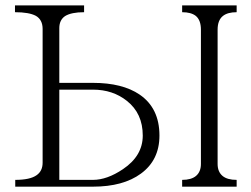

<svg xmlns="http://www.w3.org/2000/svg" viewBox="-20 -698 940 719"><path d="M37.1 -24.4V1H328.1Q441.4 1 507.8 -47.9Q577.1 -98.6 577.1 -190.4Q577.1 -293 502.9 -343.8Q438.5 -387.7 328.1 -387.7H202.1V-592.8Q202.1 -623 223.6 -637.7Q247.1 -652.3 294.9 -652.3V-677.7H36.1V-652.3Q88.9 -652.3 114.3 -638.7Q139.6 -624 139.6 -589.8V-88.9Q139.6 -57.6 117.2 -42Q92.8 -24.4 37.1 -24.4ZM202.1 -362.3H328.1Q402.3 -362.3 455.1 -320.3Q514.6 -273.4 514.6 -190.4Q514.6 -114.3 440.4 -64.5Q380.9 -24.4 328.1 -24.4H202.1ZM662.1 -677.7V-652.3Q695.3 -652.3 712.9 -638.7Q732.4 -623 732.4 -586.9V-84Q732.4 -54.7 713.9 -39.1Q696.3 -24.4 662.1 -24.4V1H866.2V-24.4Q831.1 -24.4 813.5 -39.1Q794.9 -54.7 794.9 -84V-586.9Q794.9 -623 815.4 -638.7Q833 -652.3 866.2 -652.3V-677.7Z"/></svg>

Font: Batang
Style: Regular
Weight: 400
Version: Version 2.21